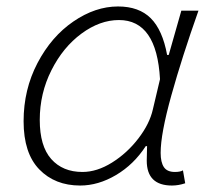

<svg xmlns="http://www.w3.org/2000/svg" viewBox="-20 -561 647 594"><path d="M53 -186Q53 -284 96 -366Q139 -448 207 -494.5Q275 -541 345 -541Q410 -541 446.5 -504.5Q483 -468 497 -391H502L541 -528H594Q543 -384 510 -265.5Q477 -147 477 -88Q477 -59 487 -44Q497 -29 521 -29Q538 -29 546 -34L553 6Q532 13 512 13Q434 13 434 -64L435 -109H431Q394 -52 339 -19.5Q284 13 228 13Q150 13 101.5 -37Q53 -87 53 -186ZM453 -223 475 -316Q465 -499 348 -499Q289 -499 232 -457Q175 -415 139 -343.5Q103 -272 103 -190Q103 -109 138.5 -69Q174 -29 235 -29Q280 -29 326.5 -58Q373 -87 408 -132.5Q443 -178 453 -223Z"/></svg>

Font: Nebula Sans Light
Style: Regular
Weight: 300
Italic angle: -9°
Designer: Paul D. Hunt for Adobe (as Source Sans)
Foundry: Nebula Entertainment & Broadcasting LLC
Version: Version 1.010